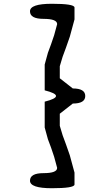

<svg xmlns="http://www.w3.org/2000/svg" viewBox="-20 -820 590 1018"><path d="M139 -760Q139 -800 255 -800Q372 -800 375 -781V-717L350 -625Q339 -593 329.5 -566.5Q320 -540 312 -519L297 -469V-405L366 -351Q432 -351 432 -311Q432 -271 366 -271L297 -217V-153L312 -103Q320 -82 329.5 -55.5Q339 -29 350 3L375 95V159Q372 178 255 178Q139 178 139 138Q139 98 211 98Q283 98 283 70L267 11Q251 -39 234 -82L217 -144V-281Q337 -311 217 -341V-478L234 -540Q251 -584 267 -633L283 -692Q283 -720 211 -720Q139 -720 139 -760Z"/></svg>

Font: Syne Mono
Style: Regular
Weight: 400
Monospace: yes
Designer: Lucas Descroix
Foundry: Bonjour Monde
Version: Version 2.000; ttfautohint (v1.8.3)